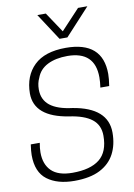

<svg xmlns="http://www.w3.org/2000/svg" viewBox="-107 -1080 809 1156"><g transform="rotate(-10 297.0 -502.0)"><path d="M253 9Q149 9 87 -37.5Q25 -84 25 -188Q25 -211 31 -253H86Q80 -221 80 -195Q80 -122 121.5 -81.5Q163 -41 250 -41Q359 -41 415 -85.5Q471 -130 471 -229Q471 -294 425 -330Q379 -366 287 -379Q79 -412 79 -556Q80 -663 145 -726Q210 -789 339 -789Q564 -789 564 -590Q564 -562 557 -517H503Q508 -551 508 -579Q508 -738 341 -739Q268 -739 218.5 -714Q169 -689 151 -639Q136 -609 136 -570Q136 -507 181 -471.5Q226 -436 317 -425Q528 -390 528 -238Q528 -164 499 -108.5Q470 -53 409.5 -22Q349 9 253 9ZM360 -849H312L205 -1013H257L339 -890L454 -1013H511Z"/></g></svg>

Font: Tanohe Sans Light
Style: Italic
Weight: 300
Designer: Village Type and Design LLC & Cristiano Sobral
Foundry: Cooper Hewitt Smithsonian Design Museum
Version: Version 1.00;September 29, 2021;FontCreator 13.0.0.2655 64-b